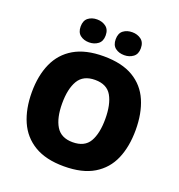

<svg xmlns="http://www.w3.org/2000/svg" viewBox="-162 -1062 1121 1205"><g transform="rotate(20 398.5 -459.0)"><path d="M745 -358Q745 -247 709.5 -164.5Q674 -82 597.5 -36Q521 10 398 10Q278 10 201 -36Q124 -82 87.5 -165Q51 -248 51 -359Q51 -470 88 -552.5Q125 -635 202 -680Q279 -725 399 -725Q521 -725 597.5 -679.5Q674 -634 709.5 -551.5Q745 -469 745 -358ZM254 -358Q254 -261 287.5 -206Q321 -151 398 -151Q478 -151 510 -206Q542 -261 542 -358Q542 -455 510 -511Q478 -567 399 -567Q320 -567 287 -511Q254 -455 254 -358ZM198 -851Q198 -891 222 -909.5Q246 -928 281 -928Q315 -928 340 -909.5Q365 -891 365 -851Q365 -812 340 -793.5Q315 -775 281 -775Q246 -775 222 -793.5Q198 -812 198 -851ZM432 -851Q432 -891 456 -909.5Q480 -928 516 -928Q550 -928 575 -909.5Q600 -891 600 -851Q600 -812 575 -793.5Q550 -775 516 -775Q480 -775 456 -793.5Q432 -812 432 -851Z"/></g></svg>

Font: Noto Sans Khmer UI Black
Style: Regular
Weight: 900
Designer: Danh Hong and the Monotype Design Team
Foundry: Monotype Imaging Inc.
Version: Version 2.002; ttfautohint (v1.8.4.7-5d5b)